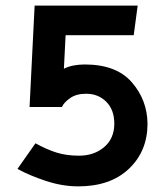

<svg xmlns="http://www.w3.org/2000/svg" viewBox="-20 -586 586 682"><path d="M85 -206 103 -566H469L455 -461H213L207 -342Q223 -350 242 -353.5Q261 -357 281 -357Q393 -357 448 -294Q503 -231 504 -147Q504 -49 438 13.5Q372 76 258 76Q202 76 144 57Q86 38 42 14L106 -77Q146 -55 181 -44Q216 -33 261 -33Q314 -33 350 -63.5Q386 -94 386 -147Q386 -196 357.5 -224.5Q329 -253 286 -253Q251 -253 229 -237.5Q207 -222 200 -206Z"/></svg>

Font: Palanquin
Style: Bold
Weight: 700
Designer: Pria Ravichandran
Version: Version 1.0.4